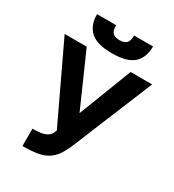

<svg xmlns="http://www.w3.org/2000/svg" viewBox="-213 -1021 1046 1152"><g transform="rotate(30 310.0 -445.5)"><path d="M124 -111Q188 -111 214.5 -124Q241 -137 249 -158L256 -175L7 -700H160L322 -333L464 -700H613L390 -158Q370 -108 348.5 -75.5Q327 -43 297 -24Q267 -5 225.5 2Q184 9 124 9ZM310 -741Q206 -741 161 -782Q116 -823 116 -900H248Q248 -863 262.5 -847.5Q277 -832 310 -832Q343 -832 358 -847.5Q373 -863 373 -900H504Q504 -823 459 -782Q414 -741 310 -741Z"/></g></svg>

Font: 
Style: 㨦
Weight: 700
Designer: A.Korolkova, Vitaly Kuzmin
Foundry: ParaType Ltd
Version: Version 2.000